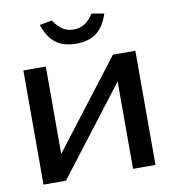

<svg xmlns="http://www.w3.org/2000/svg" viewBox="-79 -759 738 828"><g transform="rotate(-10 290.0 -345.5)"><path d="M44.9 0V-500H143.1V-117.2L437 -500H535.2V0H437V-382.8L143.1 0ZM148.9 -681.2Q167 -625.5 200.7 -599.9Q234.4 -574.2 290 -574.2Q345.7 -574.2 379.4 -599.9Q413.1 -625.5 431.2 -681.2L377 -690.9Q358.4 -662.1 337.6 -649.2Q316.9 -636.2 290 -636.2Q263.2 -636.2 242.4 -649.2Q221.7 -662.1 203.1 -690.9Z"/></g></svg>

Font: LT Wave
Style: Regular
Weight: 400
Designer: Daniel Lyons
Version: Version 2.5 (Glyphs App)